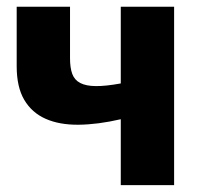

<svg xmlns="http://www.w3.org/2000/svg" viewBox="-20 -538 578 558"><path d="M486 0H331V-191.5Q264 -176 208.2 -175.5Q152.5 -175 112.5 -192.8Q72.5 -210.5 50.5 -247.8Q28.5 -285 28.5 -345.5V-518.5H183.5V-368.5Q183.5 -341 190 -323.2Q196.5 -305.5 213.2 -296.8Q230 -288 258.5 -287.8Q287 -287.5 331 -295.5V-518.5H486Z"/></svg>

Font: Lato Black
Style: Regular
Weight: 900
Designer: Lukasz Dziedzic
Foundry: tyPoland Lukasz Dziedzic
Version: Version 2.007; 2014-02-27